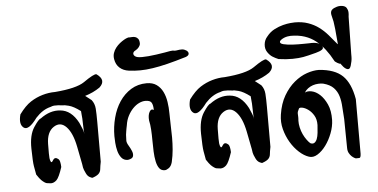

<svg xmlns="http://www.w3.org/2000/svg" viewBox="-54 -893 2007 1020"><g transform="rotate(-5 950.0 -383.0)"><path d="M357.4 -291.5Q375 -252.9 377.4 -239.3Q379.4 -225.6 378.7 -231.2Q377.9 -236.8 377 -252Q376 -267.1 375.7 -291.5Q375.5 -315.9 373.5 -330.6Q373.5 -334.5 371.6 -353Q335.4 -380.4 309.3 -387Q283.2 -393.6 280.3 -391.6Q251 -396 231.4 -394.5Q223.6 -394 211.9 -389.2Q169.9 -379.4 132.8 -338.9Q85.4 -273.9 60.3 -292.7Q35.2 -311.5 49.3 -363.8Q81.5 -407.7 111.8 -427.2Q142.1 -446.8 175.8 -456.5Q209.5 -466.3 243.2 -466.3Q357.9 -475.6 400.4 -504.9Q457.5 -544.9 470.2 -541Q520 -505.9 480 -469.2Q444.8 -444.8 400.4 -431.6Q395 -436 433.1 -406.2Q448.7 -386.2 450.7 -359.1Q452.6 -332 452.6 -288.6V-76.2Q447.8 -52.2 446.3 -36.6Q444.8 -21 433.1 -10.7Q427.7 -5.9 416.7 -0.7Q405.8 4.4 402.3 5.1Q398.9 5.9 387.2 -0.2Q375.5 -6.3 368.2 -22Q364.3 -30.8 359.9 -40.5Q355.5 -50.3 353 -72.8Q349.1 -93.3 334.5 -167.2Q319.8 -241.2 288.3 -273.9Q256.8 -306.6 220 -282.5Q183.1 -258.3 182.1 -194.8Q181.2 -131.3 182.9 -118.9Q184.6 -106.4 187 -102.1Q191.4 -90.3 199 -103.3Q206.5 -116.2 214.4 -116.2Q222.2 -116.2 231 -108.4Q239.7 -100.6 241.2 -66.4Q223.6 -12.2 209.5 1.5Q195.3 15.1 179.2 15.1Q163.1 12.7 158.2 12.5Q153.3 12.2 145.3 6.8Q137.2 1.5 128.7 -6.8Q120.1 -15.1 105 -38.1Q100.6 -62.5 96.7 -84Q92.8 -105.5 91.6 -177.5Q90.3 -249.5 116.9 -290Q143.6 -330.6 154.8 -332.5Q208 -372.1 261.7 -366.2Q320.8 -361.3 357.4 -291.5Z M727.5 -271.5Q724.6 -299.3 734.1 -317.1Q743.7 -335 757.3 -325.2Q757.3 -350.1 750 -363.8Q742.7 -377.4 716.8 -377.4Q700.2 -377.4 682.9 -369.1Q665.5 -360.8 649.9 -344.7Q634.3 -328.6 622.8 -306.4Q611.3 -284.2 607.4 -256.3Q605.5 -247.6 604.2 -240.5Q603 -233.4 601.6 -225.6Q600.1 -217.8 598.9 -206.8Q597.7 -195.8 597.7 -175.8Q597.7 -164.6 606.9 -149.4Q616.2 -134.3 622.8 -118.4Q629.4 -102.5 625.7 -89.8Q622.1 -77.1 597.2 -73.2Q575.7 -73.2 563.2 -88.6Q550.8 -104 545.2 -125.5Q539.6 -147 538.1 -169.2Q536.6 -191.4 536.6 -205.1Q536.6 -254.4 549.1 -302.2Q561.5 -350.1 586.4 -387.5Q611.3 -424.8 647.9 -447.5Q684.6 -470.2 731.4 -470.2Q763.7 -470.2 784.4 -455.3Q805.2 -440.4 817.1 -416.3Q829.1 -392.1 833.7 -361.6Q838.4 -331.1 838.4 -300.3Q838.4 -267.1 839.8 -235.1Q841.3 -203.1 841.3 -170.9Q841.3 -138.7 838.6 -106.4Q835.9 -74.2 828.1 -40.5Q822.3 -19.5 809.6 -10.5Q796.9 -1.5 787.6 -1.5Q768.6 -1.5 758.3 -15.6Q748 -29.8 743.2 -53Q738.3 -76.2 737.1 -105.7Q735.8 -135.3 735.8 -165Q735.8 -194.8 734.1 -222.7Q732.4 -250.5 727.5 -271.5Z M662.1 -720.7Q667.5 -720.7 676 -721.4Q684.6 -722.2 693.1 -719.5Q701.7 -716.8 707.8 -709Q713.9 -701.2 714.4 -684.6Q714.4 -679.2 712.2 -674.1Q710 -668.9 706.5 -664.6Q703.1 -660.2 698.2 -656Q693.4 -651.9 688.5 -649.4Q680.7 -646 677.2 -640.6Q673.8 -635.3 675 -629.6Q676.3 -624 681.6 -619.4Q687 -614.7 695.8 -612.8Q704.6 -610.8 719.7 -610.8Q734.9 -610.8 754.4 -612.5Q773.9 -614.3 796.4 -617.4Q818.8 -620.6 842.3 -624.5Q861.3 -628.4 870.8 -629.6Q880.4 -630.9 884.8 -630.9Q889.2 -630.9 890.6 -630.1Q892.1 -629.4 894.3 -629.4Q896.5 -629.4 902.3 -629.6Q908.2 -629.9 921.4 -632.3Q936 -634.3 947.5 -629.9Q959 -625.5 964.4 -618.2Q969.7 -610.8 966.8 -603.3Q963.9 -595.7 950.2 -590.8Q893.6 -573.7 850.1 -563Q806.6 -552.2 770.5 -546.9Q734.4 -541.5 704.1 -541.3Q673.8 -541 644 -544.9Q614.3 -548.8 595 -565.9Q575.7 -583 570.8 -612.8Q567.9 -630.4 573 -645.5Q578.1 -660.6 587.9 -673.1Q597.7 -685.5 609.6 -695.1Q621.6 -704.6 632.6 -710.9Q643.6 -717.3 651.9 -719.7Q660.2 -722.2 662.1 -720.7Z M1262.2 -291.5Q1279.8 -252.9 1282.2 -239.3Q1284.2 -225.6 1283.4 -231.2Q1282.7 -236.8 1281.7 -252Q1280.8 -267.1 1280.5 -291.5Q1280.3 -315.9 1278.3 -330.6Q1278.3 -334.5 1276.4 -353Q1240.2 -380.4 1214.1 -387Q1188 -393.6 1185.1 -391.6Q1155.8 -396 1136.2 -394.5Q1128.4 -394 1116.7 -389.2Q1074.7 -379.4 1037.6 -338.9Q990.2 -273.9 965.1 -292.7Q939.9 -311.5 954.1 -363.8Q986.3 -407.7 1016.6 -427.2Q1046.9 -446.8 1080.6 -456.5Q1114.3 -466.3 1147.9 -466.3Q1262.7 -475.6 1305.2 -504.9Q1362.3 -544.9 1375 -541Q1424.8 -505.9 1384.8 -469.2Q1349.6 -444.8 1305.2 -431.6Q1299.8 -436 1337.9 -406.2Q1353.5 -386.2 1355.5 -359.1Q1357.4 -332 1357.4 -288.6V-76.2Q1352.5 -52.2 1351.1 -36.6Q1349.6 -21 1337.9 -10.7Q1332.5 -5.9 1321.5 -0.7Q1310.5 4.4 1307.1 5.1Q1303.7 5.9 1292 -0.2Q1280.3 -6.3 1272.9 -22Q1269 -30.8 1264.6 -40.5Q1260.3 -50.3 1257.8 -72.8Q1253.9 -93.3 1239.3 -167.2Q1224.6 -241.2 1193.1 -273.9Q1161.6 -306.6 1124.8 -282.5Q1087.9 -258.3 1086.9 -194.8Q1085.9 -131.3 1087.6 -118.9Q1089.4 -106.4 1091.8 -102.1Q1096.2 -90.3 1103.8 -103.3Q1111.3 -116.2 1119.1 -116.2Q1127 -116.2 1135.7 -108.4Q1144.5 -100.6 1146 -66.4Q1128.4 -12.2 1114.3 1.5Q1100.1 15.1 1084 15.1Q1067.9 12.7 1063 12.5Q1058.1 12.2 1050 6.8Q1042 1.5 1033.4 -6.8Q1024.9 -15.1 1009.8 -38.1Q1005.4 -62.5 1001.5 -84Q997.6 -105.5 996.3 -177.5Q995.1 -249.5 1021.7 -290Q1048.3 -330.6 1059.6 -332.5Q1112.8 -372.1 1166.5 -366.2Q1225.6 -361.3 1262.2 -291.5Z M1760.7 -189Q1757.8 -221.2 1756.3 -253.2Q1754.9 -285.2 1747.1 -311.5Q1739.3 -337.9 1720.9 -357.2Q1702.6 -376.5 1666.5 -386.2Q1654.3 -388.7 1639.6 -387.9Q1625 -387.2 1610.8 -382.6Q1596.7 -377.9 1584.5 -368.9Q1572.3 -359.9 1564.9 -347.2Q1578.6 -355.5 1601.3 -350.8Q1624 -346.2 1645.3 -326.7Q1666.5 -307.1 1681.9 -273.4Q1697.3 -239.7 1696.3 -189.5Q1695.3 -155.3 1681.6 -119.6Q1668 -84 1647.5 -56.2Q1627 -28.3 1602.8 -13.4Q1578.6 1.5 1556.6 -6.3Q1531.2 -14.6 1505.6 -37.8Q1480 -61 1460.7 -93.5Q1441.4 -126 1431.4 -164.1Q1421.4 -202.1 1427.7 -242.2Q1436.5 -300.3 1460.9 -342Q1485.4 -383.8 1517.8 -410.6Q1550.3 -437.5 1585 -449.5Q1619.6 -461.4 1649.4 -460.9Q1733.9 -455.1 1775.4 -414.8Q1816.9 -374.5 1831.5 -289.1V2Q1830.6 23.4 1823.2 23.9Q1815.9 24.4 1804.2 24.4Q1803.2 24.4 1796.4 20.8Q1789.6 17.1 1782.2 10.3Q1774.9 3.4 1768.8 -7.6Q1762.7 -18.6 1762.7 -34.7ZM1517.6 -201.2Q1517.1 -184.6 1521.5 -165Q1525.9 -145.5 1533.9 -128.4Q1542 -111.3 1552 -97.7Q1562 -84 1570.3 -77.1Q1583 -71.3 1591.8 -76.9Q1600.6 -82.5 1606 -95.9Q1611.3 -109.4 1613.3 -128.7Q1615.2 -147.9 1616.7 -169.9Q1617.2 -200.7 1604.7 -221.4Q1592.3 -242.2 1575.4 -254.2Q1558.6 -266.1 1543.9 -268.8Q1529.3 -271.5 1525.9 -265.1Q1521 -255.9 1519.3 -250.5Q1517.6 -245.1 1517.6 -239.5Q1517.6 -233.9 1518.3 -225.6Q1519 -217.3 1517.6 -201.2Z M1515.6 -654.3Q1508.8 -654.3 1499.3 -652.6Q1489.7 -650.9 1481.2 -647.5Q1472.7 -644 1466.1 -639.4Q1459.5 -634.8 1457 -630.4Q1452.6 -618.7 1473.6 -613.5Q1494.6 -608.4 1523.7 -606.9Q1552.7 -605.5 1578.6 -606Q1604.5 -606.4 1610.4 -606.4Q1640.1 -608.4 1657 -602.1Q1673.8 -595.7 1680.4 -580.3Q1687 -564.9 1641.4 -552.7Q1595.7 -540.5 1572.8 -536.4Q1549.8 -532.2 1515.9 -531.7Q1481.9 -531.2 1440.9 -537.1Q1424.3 -543.9 1410.2 -552.7Q1396 -561.5 1384 -579.3Q1372.1 -597.2 1374.5 -621.1Q1377 -645 1392.6 -662.1Q1410.6 -685.1 1434.6 -697.3Q1458.5 -709.5 1480.7 -715.1Q1502.9 -720.7 1520.3 -722.2Q1537.6 -723.6 1543.5 -723.6Q1583.5 -723.6 1614.7 -712.6Q1646 -701.7 1670.9 -683.3Q1695.8 -665 1717 -640.6Q1738.3 -616.2 1760.7 -588.4Q1762.7 -587.4 1760.5 -605.5Q1758.3 -623.5 1756.8 -646Q1755.4 -668.5 1752.4 -688Q1749.5 -707.5 1749.5 -710Q1743.7 -731.9 1741 -746.6Q1738.3 -761.2 1744.6 -770.5Q1750 -777.3 1758.1 -781Q1766.1 -784.7 1774.4 -787.1Q1783.7 -789.6 1793.5 -789.6Q1796.9 -789.6 1804.9 -788.3Q1813 -787.1 1819.6 -782.2Q1826.2 -777.3 1830.6 -764.9Q1835 -752.4 1831.5 -729L1828.1 -530.3Q1828.1 -526.4 1828.1 -514.9Q1828.1 -503.4 1825.7 -491.5Q1823.2 -479.5 1819.8 -468Q1816.4 -456.5 1810.1 -452.9Q1803.7 -449.2 1792.7 -455.6Q1781.7 -461.9 1765.6 -484.9Q1764.6 -482.9 1760 -484.9Q1755.4 -486.8 1749.5 -490.2Q1743.7 -493.7 1739.5 -497.1Q1735.4 -500.5 1735.4 -502Q1717.8 -535.2 1696.5 -563Q1675.3 -590.8 1649.4 -611.6Q1623.5 -632.3 1590.8 -643.3Q1558.1 -654.3 1515.6 -654.3Z"/></g></svg>

Font: AKL 022
Style: Regular
Weight: 400
Designer: AKL
Foundry: AKL
Version: Version 2.053;August 19, 2024;FontCreator 13.0.0.2675 64-bit